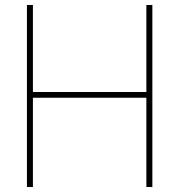

<svg xmlns="http://www.w3.org/2000/svg" viewBox="-20 -750 719 770"><path d="M591 -730V0H567V-358H112V0H88V-730H112V-381H567V-730Z"/></svg>

Font: Nacelle Thin
Style: Regular
Weight: 100
Designer: Sora Sagano
Foundry: Sora Sagano
Version: Version 1.000;FEAKit 1.0